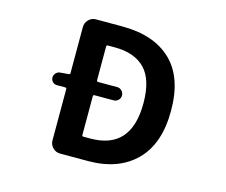

<svg xmlns="http://www.w3.org/2000/svg" viewBox="-103 -881 1206 1023"><g transform="rotate(15 500.0 -370.0)"><path d="M395.5 -126Q395.5 -119.1 403.3 -119.1H441.4Q666 -119.1 666 -373Q666 -503.9 608.4 -563Q550.8 -622.1 441.4 -622.1H403.3Q395.5 -622.1 395.5 -614.3V-428.7Q395.5 -420.9 403.3 -420.9H508.8Q523.4 -420.9 534.2 -410.2Q544.9 -399.4 544.9 -384.3Q544.9 -369.1 534.2 -358.4Q523.4 -347.7 508.8 -347.7H403.3Q395.5 -347.7 395.5 -340.8ZM249 -682.6Q249 -706.1 265.6 -723.1Q282.2 -740.2 306.6 -740.2H451.2Q626 -740.2 722.2 -648.4Q818.4 -556.6 818.4 -373Q818.4 -190.4 722.7 -95.2Q627 0 460 0H306.6Q282.2 0 265.6 -17.1Q249 -34.2 249 -57.6V-340.8Q249 -347.7 241.2 -347.7H195.3Q181.6 -347.7 171.9 -357.4Q162.1 -367.2 162.1 -381.8Q162.1 -395.5 171.9 -405.8Q181.6 -416 195.3 -417L241.2 -420.9Q249 -420.9 249 -428.7Z"/></g></svg>

Font: Gen Jyuu Gothic Monospace Bold
Style: Bold
Weight: 700
Designer: [Source Han Sans]
Ryoko NISHIZUKA  (kana & ideographs); Paul D. Hunt (Latin, Greek & Cyrillic); Wenlong ZHANG  (bopomofo
Version: Version 1.002.20150607